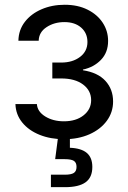

<svg xmlns="http://www.w3.org/2000/svg" viewBox="-20 -566 528 790"><path d="M243.7 6.8Q188 6.8 143.1 -11.2Q98.1 -29.3 71.5 -62Q44.9 -94.7 43.5 -137.7H131.8Q133.8 -106.9 166 -86.9Q198.2 -66.9 243.2 -66.9Q293 -66.9 324 -91.6Q355 -116.2 355 -153.8Q355 -193.4 321.8 -218.3Q288.6 -243.2 231.9 -243.2H195.3V-308.6H231.9Q278.8 -308.6 309.3 -331.8Q339.8 -355 339.8 -393.1Q339.8 -429.7 314 -452.4Q288.1 -475.1 245.1 -475.1Q203.1 -475.1 171.6 -454.3Q140.1 -433.6 139.2 -398.4H55.7Q56.6 -442.9 82.3 -476.1Q107.9 -509.3 150.9 -527.8Q193.8 -546.4 246.1 -546.4Q300.3 -546.4 340.6 -526.1Q380.9 -505.9 402.8 -472.2Q424.8 -438.5 424.8 -397.5Q424.8 -350.1 395.3 -319.6Q365.7 -289.1 321.3 -279.8V-276.9Q382.3 -267.6 413.8 -233.2Q445.3 -198.7 445.3 -148.4Q445.3 -104 419.4 -68.8Q393.6 -33.7 347.9 -13.4Q302.2 6.8 243.7 6.8ZM189.5 204.1V152.8H246.6Q272.9 152.8 283.9 145.5Q294.9 138.2 294.9 120.6Q294.9 103 283.9 95.9Q272.9 88.9 246.6 88.9H207L221.7 -23.4H267.6V0V42Q314.5 43.9 337.2 63.2Q359.9 82.5 359.9 121.1Q359.9 164.1 332 184.1Q304.2 204.1 247.1 204.1Z"/></svg>

Font: Inter 18pt
Style: Regular
Weight: 400
Designer: Rasmus Andersson
Foundry: rsms
Version: Version 4.001;git-66647c0bb